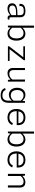

<svg xmlns="http://www.w3.org/2000/svg" viewBox="2282 -3086 1017 5620"><g transform="rotate(90 2790.0 -276.5)"><path d="M303 -512C154.5 -512 94 -451 94 -365.5V-338H156L156.5 -362C158 -446 217 -462.5 291 -463.5C370.5 -464.5 424 -447 424 -347.5V-279.5C225 -279 76.5 -262 76.5 -123.5C76.5 -36 136 12 233.5 12C325.5 12 375.5 -31 421 -64.5H427C428.5 -25.5 447.5 9 501.5 9C516 9 533.5 6.5 552.5 0V-46.5C502.5 -37 486 -47 486 -87V-353C486 -473 421 -512 303 -512ZM141 -129C141 -214.5 228 -239.5 365.5 -239.5C380.5 -239.5 402.5 -239 424 -238V-104.5C372 -66.5 324 -38.5 255.5 -38.5C183.5 -38.5 141 -69 141 -129Z M1170 -250.5C1170 -416 1091.5 -512 966.5 -512C892.5 -512 838.5 -478.5 797 -430H792V-765H730V0H780L788 -70H797.5C836 -22 887.5 12 962.5 12C1085 12 1170 -79 1170 -250.5ZM792 -127.5V-372C844.5 -436 892.5 -457 947 -457C1048.5 -457 1104.5 -383.5 1104.5 -250.5C1104.5 -112.5 1044 -42.5 945 -42.5C890.5 -42.5 841.5 -64 792 -127.5Z M1335 -500V-450.5H1656L1335 -35V0H1765V-49.5H1421L1742 -465V-500Z M1970 -500V-149C1970 -36 2034 11.5 2125.5 11.5C2216 11.5 2269.5 -35 2302 -69.5H2311.5L2320 0H2370V-500H2308V-129C2268 -75.5 2214.5 -41.5 2145.5 -41.5C2086 -41.5 2032 -67 2032 -166.5V-500Z M2550 -269.5C2550 -124 2628.5 -28 2753.5 -28C2827.5 -28 2881.5 -61.5 2923 -110H2928V-22C2928 123 2860 161 2769.5 161C2693 161 2635 134 2615.5 66L2560 81C2577.5 156.5 2641 212 2769.5 212C2908.5 212 2990 146.5 2990 -28V-500H2940L2932 -430H2922.5C2884 -478 2832.5 -512 2757.5 -512C2635 -512 2550 -421 2550 -269.5ZM2615.5 -269.5C2615.5 -387.5 2676 -457.5 2775 -457.5C2829.5 -457.5 2878.5 -436 2928 -372.5V-168C2875.5 -104 2827.5 -83 2773 -83C2671.5 -83 2615.5 -156.5 2615.5 -269.5Z M3170 -250C3170 -80.5 3270 12 3420 12C3539.5 12 3609.5 -46.5 3641 -129L3581 -141.5C3553.5 -74.5 3497.5 -43.5 3420 -43.5C3306 -43.5 3235 -111 3235 -250V-257.5H3643.5V-298C3643.5 -438.5 3561 -512 3421.5 -512C3266.5 -512 3170 -414.5 3170 -250ZM3240 -307C3257 -401.5 3318.5 -456.5 3419 -456.5C3511 -456.5 3582 -412 3583 -307Z M4270 -250.5C4270 -416 4191.5 -512 4066.5 -512C3992.5 -512 3938.5 -478.5 3897 -430H3892V-765H3830V0H3880L3888 -70H3897.5C3936 -22 3987.5 12 4062.5 12C4185 12 4270 -79 4270 -250.5ZM3892 -127.5V-372C3944.5 -436 3992.5 -457 4047 -457C4148.5 -457 4204.5 -383.5 4204.5 -250.5C4204.5 -112.5 4144 -42.5 4045 -42.5C3990.5 -42.5 3941.5 -64 3892 -127.5Z M4410 -250C4410 -80.5 4510 12 4660 12C4779.5 12 4849.5 -46.5 4881 -129L4821 -141.5C4793.5 -74.5 4737.5 -43.5 4660 -43.5C4546 -43.5 4475 -111 4475 -250V-257.5H4883.5V-298C4883.5 -438.5 4801 -512 4661.5 -512C4506.5 -512 4410 -414.5 4410 -250ZM4480 -307C4497 -401.5 4558.5 -456.5 4659 -456.5C4751 -456.5 4822 -412 4823 -307Z M5470 0V-351C5470 -464 5406 -511.5 5314.5 -511.5C5224 -511.5 5170.5 -465 5138 -430.5H5128.5L5120 -500H5070V0H5132V-371C5172 -424.5 5225.5 -458.5 5294.5 -458.5C5354 -458.5 5408 -433 5408 -333.5V0Z"/></g></svg>

Font: Monaspace Neon ExtraLight
Style: Regular
Weight: 200
Designer: Riley Cran & the Lettermatic Team
Foundry: Lettermatic
Version: Version 1.200 (Monaspace Neon)